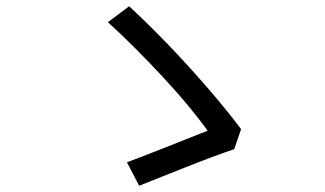

<svg xmlns="http://www.w3.org/2000/svg" viewBox="-20 -660 1040 614"><path d="M729 -183Q699 -173 657.5 -157.5Q616 -142 572 -124.5Q528 -107 489 -91.5Q450 -76 425 -66L386 -141Q410 -150 445 -163.5Q480 -177 518 -192Q556 -207 589.5 -220.5Q623 -234 644 -242Q622 -273 585 -318Q548 -363 502.5 -412Q457 -461 410.5 -507.5Q364 -554 325 -589L393 -640Q431 -605 473 -563Q515 -521 555.5 -477.5Q596 -434 633 -391.5Q670 -349 700.5 -311.5Q731 -274 751 -247Z"/></svg>

Font: Noto Sans KR
Style: Regular
Weight: 400
Designer: Ryoko NISHIZUKA  (kana, bopomofo & ideographs); Paul D. Hunt (Latin, Greek & Cyrillic); Sandoll Communications , Soo-you
Foundry: Adobe
Version: Version 2.004-H2;hotconv 1.0.118;makeotfexe 2.5.65603